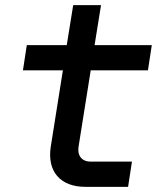

<svg xmlns="http://www.w3.org/2000/svg" viewBox="-20 -725 640 745"><path d="M311 0H477L492 -98H331C297 -98 279 -122 285 -157L332 -452H554L569 -550H347L372 -705H264L239 -550H84L69 -452H224L177 -156C162 -60 214 0 311 0Z"/></svg>

Font: JetBrains Mono SemiBold
Style: Italic
Weight: 472
Italic angle: -9°
Monospace: yes
Designer: Philipp Nurullin, Konstantin Bulenkov
Foundry: JetBrains
Version: Version 2.305